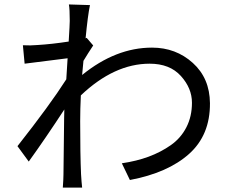

<svg xmlns="http://www.w3.org/2000/svg" viewBox="-20 -811 1040 864"><path d="M370.1 -640.6 399.4 -606.4Q376 -571.3 355.5 -537.1Q354.5 -527.3 349.6 -473.6Q501 -596.7 664.1 -596.7Q771.5 -596.7 847.7 -527.8Q923.8 -459 924.8 -346.7Q925.8 -203.1 830.6 -118.2Q735.4 -33.2 564.5 -1L528.3 -76.2Q594.7 -85.9 648.9 -106Q703.1 -126 748.5 -157.7Q793.9 -189.5 818.8 -238.3Q843.8 -287.1 843.8 -348.6Q843.8 -414.1 793.9 -469.2Q744.1 -524.4 653.3 -524.4Q494.1 -524.4 343.8 -381.8Q340.8 -320.3 340.8 -265.6Q340.8 -116.2 344.7 -27.3Q346.7 7.8 349.6 33.2H262.7Q265.6 -7.8 265.6 -26.4Q267.6 -238.3 268.6 -280.3Q268.6 -284.2 269 -297.4Q269.5 -310.5 269.5 -318.4Q184.6 -188.5 109.4 -84L58.6 -153.3Q204.1 -337.9 278.3 -454.1Q280.3 -486.3 284.2 -548.8Q276.4 -547.9 90.8 -524.4L83 -607.4Q117.2 -605.5 148.4 -608.4Q212.9 -612.3 289.1 -624Q293.9 -702.1 293.9 -716.8Q293.9 -770.5 290 -791L384.8 -788.1Q375 -741.2 365.2 -638.7Z"/></svg>

Font: Nasu
Style: Regular
Weight: 400
Designer: Ryoko NISHIZUKA (kana &amp; ideographs); Paul D. Hunt (Latin, Greek &amp; Cyrillic); Wenlong ZHANG (bopomofo); Sandoll C
Version: Version 2014.1215